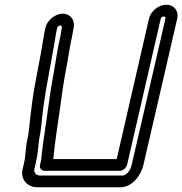

<svg xmlns="http://www.w3.org/2000/svg" viewBox="-20 -761 775 816"><path d="M221 -633 223 -643C224 -647 232 -653 236 -653C240 -653 244 -647 243 -643L241 -633C240 -629 238 -617 237 -609C223 -550 216 -491 205 -433C194 -375 187 -315 179 -262C171 -206 162 -148 156 -93C156 -87 155 -79 153 -72L150 -60C147 -45 158 -35 169 -35H489C504 -35 517 -49 520 -60L663 -681C664 -687 670 -691 676 -691C682 -691 684 -687 683 -681L540 -62C533 -30 513 -15 501 -15H150C132 -15 123 -30 126 -42L133 -72C142 -110 142 -142 147 -173C154 -204 156 -233 159 -261C165 -315 174 -375 185 -432C194 -481 203 -529 211 -576C213 -588 214 -597 216 -607C218 -617 219 -626 221 -633ZM83 -72 76 -42C66 2 97 35 139 35H490C544 35 580 -18 590 -62L733 -681C741 -715 719 -741 687 -741C655 -741 621 -715 613 -681L476 -85H206C207 -88 208 -94 208 -99C213 -152 222 -210 230 -266C239 -321 245 -381 255 -435C267 -495 275 -556 287 -610C289 -619 290 -628 291 -633L293 -643C300 -675 279 -703 247 -703C215 -703 180 -675 173 -643L171 -633C169 -626 168 -618 166 -606C164 -596 162 -584 160 -572C153 -527 143 -479 134 -430C122 -371 114 -309 108 -255C104 -225 103 -197 97 -172C88 -134 90 -104 83 -72Z"/></svg>

Font: Electronic
Style: OutlineIt
Weight: 700
Version: Version 1.011